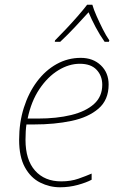

<svg xmlns="http://www.w3.org/2000/svg" viewBox="-20 -783 507 813"><path d="M234 10Q190 10 150 -10Q110 -30 85.5 -74.5Q61 -119 61 -191Q61 -264 81 -327Q101 -390 136.5 -437.5Q172 -485 219.5 -511.5Q267 -538 322 -538Q374 -538 407 -506.5Q440 -475 440 -425Q440 -360 397 -323Q354 -286 282.5 -271Q211 -256 124 -256H92Q90 -244 89 -226.5Q88 -209 88 -191Q88 -106 128.5 -60.5Q169 -15 239 -15Q280 -15 312.5 -26.5Q345 -38 368 -48V-22Q346 -10 309.5 0Q273 10 234 10ZM97 -281H141Q220 -281 281.5 -296Q343 -311 378 -342.5Q413 -374 413 -424Q413 -462 389 -487.5Q365 -513 318 -513Q272 -513 227 -485.5Q182 -458 147 -406Q112 -354 97 -281ZM212 -606 213 -612Q233 -632 259 -659.5Q285 -687 309 -714.5Q333 -742 349 -763H371Q377 -742 389 -715Q401 -688 415 -660Q429 -632 443 -612L441 -606H423Q403 -634 385 -668Q367 -702 355 -731Q329 -702 297 -668Q265 -634 235 -606Z"/></svg>

Font: Noto Sans Disp Thin
Style: Italic
Weight: 100
Italic angle: -12°
Designer: Monotype Design Team
Foundry: Monotype Imaging Inc.
Version: Version 2.000;GOOG;noto-source:20170915:90ef993387c0